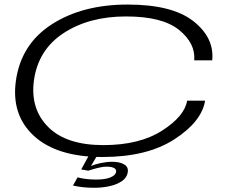

<svg xmlns="http://www.w3.org/2000/svg" viewBox="-20 -702 1067 864"><path d="M441 4.5Q236.5 4.5 133.2 -90Q30 -184.5 51.5 -338.5Q74.5 -503 212.5 -592.2Q350.5 -681.5 554.5 -681.5Q754.5 -681.5 849.8 -607Q945 -532.5 935 -430.5H854Q860.5 -507 785.5 -567.5Q710.5 -628 547 -628Q380.5 -628 265.8 -552.8Q151 -477.5 132.5 -338.5Q116 -211.5 197.2 -130.2Q278.5 -49 445 -49Q608 -49 709.5 -114.2Q811 -179.5 822 -249H903Q887.5 -154.5 764.5 -75Q641.5 4.5 441 4.5ZM405 143Q378 143 354.2 140.5Q330.5 138 308.5 133L329 96Q345 100.5 366 103.2Q387 106 412.5 106Q453.5 106 476.5 96.5Q499.5 87 502.5 72Q504.5 60 493 54Q481.5 48 461 48Q442 48 419.5 53.8Q397 59.5 377 66L345.5 60.5L378.5 0H416L389.5 45Q406 37.5 433.2 31.8Q460.5 26 485 26Q518 26 538.2 37.5Q558.5 49 555 73Q551.5 97 529.2 112.5Q507 128 474 135.5Q441 143 405 143Z"/></svg>

Font: Anybody UltraExpanded Light
Style: Italic
Weight: 300
Width: 9
Italic angle: -10°
Designer: Tyler Finck
Foundry: Etcetera Type Company
Version: Version 1.010; ttfautohint (v1.8.3) -l 8 -r 50 -G 200 -x 14 